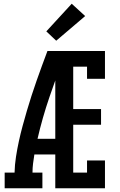

<svg xmlns="http://www.w3.org/2000/svg" viewBox="-20 -1008 640 1028"><path d="M5 0V-84H58Q59 -126 65.5 -168Q72 -210 81 -251.5Q90 -293 101 -333.5Q112 -374 124 -415Q136 -456 149 -496Q162 -536 176 -576Q190 -616 204.5 -655.5Q219 -695 234 -735H276V-721L323 -705Q282 -597 244.5 -487.5Q207 -378 181 -265H276V-181H164Q160 -157 157 -132.5Q154 -108 154 -84H207V0ZM276 0V-735H542V-586H446V-651H372V-424H521V-340H372V-84H446V-149H542V0ZM281 -790 228 -840 364 -988 436 -922Z"/></svg>

Font: Iosevka Curly Slab MdEx
Style: Regular
Weight: 500
Width: 7
Monospace: yes
Designer: Belleve Invis
Foundry: Belleve Invis
Version: Version 11.1.0; ttfautohint (v1.8.3)